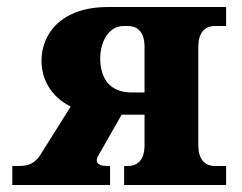

<svg xmlns="http://www.w3.org/2000/svg" viewBox="-20 -526 688 546"><path d="M623 -506H287C154 -506 98 -430 98 -353C98 -303 123 -252 181 -223L95 -86C82 -66 66 -54 36 -54H15V0H293V-54H284C257 -54 248 -66 261 -86L326 -200H391V-112C391 -75 374 -54 344 -54H333V0H623V-54H591C561 -54 544 -75 544 -112V-394C544 -431 561 -452 591 -452H623ZM265 -360C265 -407 289 -452 331 -452H344C374 -452 391 -431 391 -394V-263H355C285 -263 265 -312 265 -360Z"/></svg>

Font: LT Superior Serif ExtraBold
Style: Regular
Weight: 800
Designer: Daniel Lyons
Foundry: LyonsType
Version: Version 2.120;FEAKit 1.0